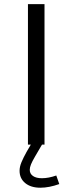

<svg xmlns="http://www.w3.org/2000/svg" viewBox="-20 -696 348 924"><path d="M194.2 0V-676.2H114.5V0ZM250.9 148.6Q213.5 161.7 181.5 161.7Q154.3 161.7 138.8 151Q123.2 140.3 123.2 121.2Q123.2 109.9 129.1 95.2Q135 80.6 148.1 58.2L182.3 -0.3L181 -1.5L128.5 -4.9V-0.3L107.8 35.3Q92.1 63.4 83.2 85Q74.2 106.6 74.2 125.9Q74.2 162.9 101.5 185.2Q128.7 207.4 174.2 207.4Q216 207.4 265.3 189.8Z"/></svg>

Font: Estedad VF
Style: Regular
Weight: 100
Designer: Amin Abedi
Version: Version 7.3